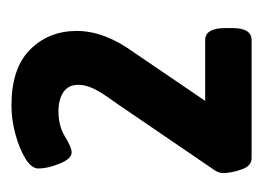

<svg xmlns="http://www.w3.org/2000/svg" viewBox="-82 -727 459 335"><g transform="rotate(-90 147.5 -559.5)"><path d="M39 -350Q25 -350 19 -368.5Q13 -387 13 -399Q13 -408 19 -416L137 -589Q154 -612 160.5 -626Q167 -640 167 -652Q167 -670 154 -678.5Q141 -687 121 -687Q95 -687 76.5 -675.5Q58 -664 49 -664Q38 -664 29.5 -685Q21 -706 21 -722Q21 -734 38 -744.5Q55 -755 80.5 -762Q106 -769 131 -769Q196 -769 228.5 -736.5Q261 -704 261 -655Q261 -607 224 -556L139 -431H245Q266 -431 266 -396V-383Q266 -350 245 -350Z"/></g></svg>

Font: Asap Semi Condensed ExtraBold
Style: Regular
Weight: 800
Width: 4
Designer: Pablo Cosgaya
Foundry: Omnibus-Type
Version: Version 3.001; ttfautohint (v1.8.4.7-5d5b)